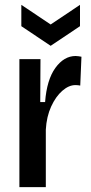

<svg xmlns="http://www.w3.org/2000/svg" viewBox="-20 -772 375 792"><path d="M60 0V-528H147L146 -351H166Q173 -443 208.5 -492Q244 -541 292 -541Q298 -541 304 -540Q310 -539 316 -538L311 -419Q302 -421 291 -421Q264 -421 237 -397.5Q210 -374 191 -332.5Q172 -291 169 -237V0ZM68 -752 189 -671 310 -752V-664L189 -583L68 -664Z"/></svg>

Font: Bricolage Grotesque 10pt Condensed Medium
Style: Regular
Weight: 500
Width: 3
Designer: Mathieu Triay
Foundry: Atelier Triay
Version: Version 1.000; ttfautohint (v1.8.4.7-5d5b);gftools[0.9.32]